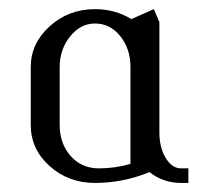

<svg xmlns="http://www.w3.org/2000/svg" viewBox="-20 -404 468 424"><path d="M47.9 -127.9V-255.9Q47.9 -308.1 89.6 -345.9Q131.3 -383.8 189.9 -383.8Q234.4 -383.8 270 -361.8L319.8 -383.8L332 -355V-111.8Q332 -78.1 345.9 -55.2Q359.9 -32.2 379.9 -32.2H396V0H379.9Q340.3 0 310.1 -23.9Q251.5 0 189.9 0Q130.9 0 89.4 -37.4Q47.9 -74.7 47.9 -127.9ZM111.8 -127.9Q111.8 -86.9 136 -59.6Q160.2 -32.2 198.2 -32.2Q233.9 -32.2 268.1 -42V-255.9Q268.1 -296.4 245.6 -324.2Q223.1 -352.1 189.9 -352.1Q157.7 -352.1 134.8 -323.5Q111.8 -294.9 111.8 -255.9Z"/></svg>

Font: Gawaa
Style: Regular
Weight: 400
Designer: T. Christopher White
Version: Version 1.0